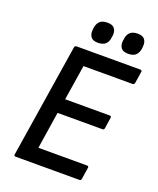

<svg xmlns="http://www.w3.org/2000/svg" viewBox="-151 -919 832 1010"><g transform="rotate(20 264.5 -414.0)"><path d="M61 0Q50 0 52 -10L152 -645Q154 -655 164 -655H519Q525 -655 527.5 -652.5Q530 -650 529 -645L519 -581Q517 -570 508 -570H233L202 -373H451Q462 -373 460 -363L451 -302Q449 -292 441 -292H189L157 -85H429Q440 -85 438 -75L428 -10Q426 0 418 0ZM431 -711Q402 -711 391 -726Q380 -741 382 -764L384 -775Q386 -800 400.5 -814Q415 -828 443 -828Q472 -828 483 -813Q494 -798 492 -775L491 -764Q488 -739 474 -725Q460 -711 431 -711ZM262 -711Q233 -711 222 -726Q211 -741 213 -764L214 -775Q217 -800 231 -814Q245 -828 274 -828Q303 -828 314 -813Q325 -798 323 -775L321 -764Q319 -739 304.5 -725Q290 -711 262 -711Z"/></g></svg>

Font: Sofia Sans Medium
Style: Italic
Weight: 500
Italic angle: -9°
Version: Version 4.101